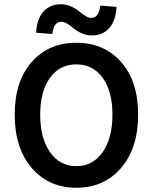

<svg xmlns="http://www.w3.org/2000/svg" viewBox="-20 -866 714 898"><path d="M336.9 12.2Q208 12.2 128.4 -80.3Q48.8 -172.9 48.8 -330.1Q48.8 -485.8 128.2 -575.9Q207.5 -666 336.9 -666Q466.8 -666 546.4 -576.2Q626 -486.3 626 -330.1Q626 -172.9 546.1 -80.3Q466.3 12.2 336.9 12.2ZM505.9 -330.1Q505.9 -439 460.2 -502Q414.6 -564.9 336.9 -564.9Q259.3 -564.9 213.6 -502Q168 -439 168 -330.1Q168 -219.7 213.9 -154.3Q259.8 -88.9 336.9 -88.9Q414.1 -88.9 460 -154.3Q505.9 -219.7 505.9 -330.1ZM410.2 -700.2Q385.3 -700.2 362.5 -710.2Q339.8 -720.2 325.9 -732.2Q312 -744.1 296.1 -754.2Q280.3 -764.2 267.1 -764.2Q230.5 -764.2 225.1 -707L148.9 -712.9Q152.3 -777.8 183.3 -812Q214.4 -846.2 264.2 -846.2Q289.1 -846.2 311.8 -836.2Q334.5 -826.2 348.4 -814.2Q362.3 -802.2 378.2 -792.2Q394 -782.2 407.2 -782.2Q442.4 -782.2 449.2 -839.8L524.9 -834Q521.5 -768.6 490.7 -734.4Q460 -700.2 410.2 -700.2Z"/></svg>

Font: Source Sans 3 Semibold
Style: Regular
Weight: 600
Designer: Paul D. Hunt
Foundry: Adobe
Version: Version 3.052;hotconv 1.1.0;makeotfexe 2.6.0